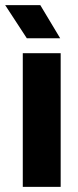

<svg xmlns="http://www.w3.org/2000/svg" viewBox="-42 -730 304 750"><path d="M47 0V-522.2H195V0ZM115.4 -710 193.1 -580.5H62.8L-21.8 -710Z"/></svg>

Font: TikTok Sans Light
Style: Regular
Weight: 300
Version: Version 4.000